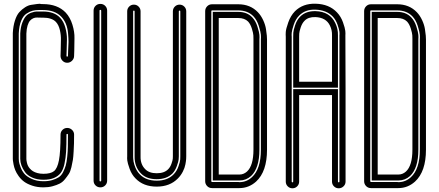

<svg xmlns="http://www.w3.org/2000/svg" viewBox="-20 -815 2362 1034"><path d="M214 194Q181 194 154 185Q127 176 110 163.5Q93 151 80.5 133.5Q68 116 62 101Q56 86 53 70.5Q50 55 49.5 49Q49 43 49 40V-635Q49 -636 49 -637Q51 -675 60.5 -704.5Q70 -734 84 -749.5Q98 -765 115.5 -776Q133 -787 149 -789Q165 -791 180 -793.5Q195 -796 204 -793Q209 -793 211 -793Q290 -793 334 -747Q358 -721 370 -682Q382 -643 381 -609Q380 -575 380 -542Q379 -521 379 -513.5Q379 -506 376 -499.5Q373 -493 368 -488Q363 -483 356.5 -480Q350 -477 342 -477Q327 -477 316.5 -488Q306 -499 306 -514Q306 -523 307 -546Q307 -572 308 -598.5Q309 -625 302.5 -653Q296 -681 281 -697Q259 -720 211 -720Q208 -720 201 -720Q190 -720 179.5 -720.5Q169 -721 159 -716.5Q149 -712 141.5 -703.5Q134 -695 128.5 -677.5Q123 -660 122 -634V40Q122 44 122.5 48.5Q123 53 125 61.5Q127 70 130.5 77.5Q134 85 141 93Q148 101 157.5 107Q167 113 181.5 117Q196 121 214 121Q253 121 271 106.5Q289 92 297.5 48Q306 4 306 -90Q306 -105 316.5 -115.5Q327 -126 342 -126Q357 -126 368 -115.5Q379 -105 379 -90Q379 -59 378.5 -43Q378 -27 376.5 1.5Q375 30 372.5 46Q370 62 364.5 85.5Q359 109 350.5 122Q342 135 329.5 150.5Q317 166 301 174Q285 182 263 188Q241 194 214 194ZM188 -761Q170 -761 155 -757Q140 -753 122.5 -741.5Q105 -730 94 -703Q83 -676 81 -635V40Q81 46 82 55Q83 64 90.5 84.5Q98 105 111 120.5Q124 136 151 148.5Q178 161 214 161Q241 161 261 155Q281 149 295.5 140Q310 131 319.5 112.5Q329 94 334 76.5Q339 59 342 29.5Q345 0 345.5 -25Q346 -50 346 -90Q346 -94 342 -94Q338 -94 338 -90Q338 -34 336 1Q334 36 327 68Q320 100 306.5 117Q293 134 270.5 143.5Q248 153 214 153Q180 153 154 141.5Q128 130 115 112Q102 94 95.5 76Q89 58 89 40V-635Q91 -670 100.5 -694Q110 -718 121 -729.5Q132 -741 149.5 -747Q167 -753 177 -753Q187 -753 202 -753Q209 -753 211 -753Q273 -753 304 -719Q323 -699 332 -666Q341 -633 340.5 -603Q340 -573 339 -544Q338 -523 338 -514Q338 -510 342 -510Q346 -510 346 -514Q346 -522 347 -544Q349 -572 349 -589.5Q349 -607 346.5 -635.5Q344 -664 335 -686Q326 -708 310 -725Q276 -761 211 -761Q209 -761 203 -761Q194 -761 188 -761Z M484 158V-758Q484 -773 494.5 -783.5Q505 -794 520.5 -794Q536 -794 546.5 -783.5Q557 -773 557 -758V158Q557 173 546.5 183.5Q536 194 520.5 194Q505 194 494.5 183.5Q484 173 484 158ZM516 -758V158Q516 162 520.5 162Q525 162 525 158V-758Q525 -762 520.5 -762Q516 -762 516 -758Z M824 190Q752 190 710 146Q689 125 678 94Q667 63 665.5 49.5Q664 36 665 27V-754Q665 -769 675.5 -779.5Q686 -790 701 -790Q716 -790 726.5 -779.5Q737 -769 737 -754V28Q736 70 762 96Q783 118 824 118Q865 118 886 96Q897 85 903.5 66.5Q910 48 910.5 40Q911 32 911 27V-754Q911 -769 921.5 -779.5Q932 -790 947 -790Q962 -790 972.5 -779.5Q983 -769 983 -754V26Q983 32 982.5 41.5Q982 51 978.5 70Q975 89 964.5 109.5Q954 130 938 146Q895 190 824 190ZM697 -754V27Q697 29 697 31Q697 33 697.5 40Q698 47 699 54Q700 61 703 70.5Q706 80 709.5 88.5Q713 97 719 106.5Q725 116 733 124Q766 158 824 158Q882 158 915 124Q932 107 941 81Q950 55 950.5 44.5Q951 34 951 27V26V-754Q951 -758 947 -758Q943 -758 943 -754V27Q943 34 942 44.5Q941 55 932.5 79Q924 103 909 119Q878 150 824 150Q769 150 739 119Q704 83 705 27V-754Q705 -758 701 -758Q697 -758 697 -754Z M1269 198Q1265 198 1261 198H1122Q1106 198 1095.5 187Q1085 176 1085 161V-755Q1085 -770 1095.5 -781Q1106 -792 1122 -792H1263Q1328 -792 1369 -749Q1386 -731 1397.5 -706Q1409 -681 1412.5 -658Q1416 -635 1417 -623Q1418 -611 1418 -602V-9Q1418 109 1359 163Q1320 198 1269 198ZM1122 -759Q1118 -759 1118 -755V161Q1118 165 1122 165H1263Q1266 166 1269 166Q1308 166 1337 139Q1385 95 1385 -9V-603Q1386 -613 1385 -627.5Q1384 -642 1374 -674.5Q1364 -707 1345 -727Q1314 -759 1263 -759ZM1269 157Q1266 157 1264 157H1263H1126V-751H1263Q1311 -751 1339 -721Q1357 -702 1366.5 -671.5Q1376 -641 1377 -627Q1378 -613 1377 -604V-603V-9Q1377 91 1332 133Q1305 157 1269 157ZM1158 125H1263Q1265 125 1268 125H1269Q1292 125 1310 109Q1345 77 1345 -9V-603Q1345 -604 1345 -605Q1345 -613 1344.5 -624.5Q1344 -636 1336.5 -660.5Q1329 -685 1316 -699Q1297 -718 1263 -718H1158Z M1679 -755Q1757 -753 1786 -690Q1801 -659 1800 -625V-343H1559V-617Q1559 -626 1559.5 -638.5Q1560 -651 1569.5 -679.5Q1579 -708 1597 -726Q1627 -756 1679 -755ZM1768 -625Q1769 -652 1757 -677Q1736 -721 1678 -723Q1640 -724 1620 -703Q1607 -690 1599.5 -667.5Q1592 -645 1591.5 -634Q1591 -623 1591 -618V-375H1768ZM1840 -624 1841 -338V163Q1841 178 1830 188.5Q1819 199 1804 199Q1789 199 1778.5 188.5Q1768 178 1768 163V-303H1591V163Q1591 178 1580.5 188.5Q1570 199 1555 199Q1540 199 1529.5 188.5Q1519 178 1519 163V-617Q1518 -627 1519 -643Q1520 -659 1532.5 -694.5Q1545 -730 1568 -754Q1611 -797 1680 -795Q1753 -793 1795 -748Q1816 -726 1827 -695Q1838 -664 1839.5 -649Q1841 -634 1840 -624ZM1808 163V-624Q1809 -632 1808 -643.5Q1807 -655 1798 -681.5Q1789 -708 1772 -726Q1738 -761 1679 -763Q1624 -765 1591 -731Q1572 -712 1562 -682Q1552 -652 1551 -638.5Q1550 -625 1551 -617V163Q1551 167 1555 167Q1559 167 1559 163V-335H1800V163Q1800 167 1804 167Q1808 167 1808 163Z M2125 198Q2121 198 2117 198H1978Q1962 198 1951.5 187Q1941 176 1941 161V-755Q1941 -770 1951.5 -781Q1962 -792 1978 -792H2119Q2184 -792 2225 -749Q2242 -731 2253.5 -706Q2265 -681 2268.5 -658Q2272 -635 2273 -623Q2274 -611 2274 -602V-9Q2274 109 2215 163Q2176 198 2125 198ZM1978 -759Q1974 -759 1974 -755V161Q1974 165 1978 165H2119Q2122 166 2125 166Q2164 166 2193 139Q2241 95 2241 -9V-603Q2242 -613 2241 -627.5Q2240 -642 2230 -674.5Q2220 -707 2201 -727Q2170 -759 2119 -759ZM2125 157Q2122 157 2120 157H2119H1982V-751H2119Q2167 -751 2195 -721Q2213 -702 2222.5 -671.5Q2232 -641 2233 -627Q2234 -613 2233 -604V-603V-9Q2233 91 2188 133Q2161 157 2125 157ZM2014 125H2119Q2121 125 2124 125H2125Q2148 125 2166 109Q2201 77 2201 -9V-603Q2201 -604 2201 -605Q2201 -613 2200.5 -624.5Q2200 -636 2192.5 -660.5Q2185 -685 2172 -699Q2153 -718 2119 -718H2014Z"/></svg>

Font: Soda Fountain
Style: Inline
Weight: 400
Version: Version 1.0